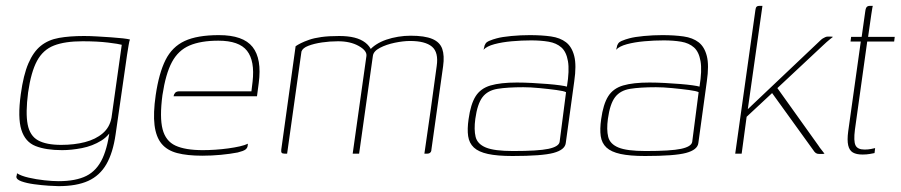

<svg xmlns="http://www.w3.org/2000/svg" viewBox="-20 -525 3077 656"><path d="M180 111Q170 111 146.5 109.5Q123 108 97 104.5Q71 101 53 94.5Q35 88 36 78Q37 76 37.5 72.5Q38 69 38 67Q52 76 78 82Q104 88 132 91Q160 94 180 94Q239 94 275 76Q311 58 330.5 15.5Q350 -27 357 -98L371 -99Q356 -63 326 -44.5Q296 -26 260 -19Q224 -12 192 -12Q137 -12 101.5 -26Q66 -40 53 -81.5Q40 -123 51 -203Q60 -269 77 -308.5Q94 -348 119.5 -368.5Q145 -389 181.5 -395.5Q218 -402 267 -402Q288 -402 312.5 -400.5Q337 -399 360 -397.5Q383 -396 400 -394Q417 -392 424 -390Q422 -386 419.5 -371Q417 -356 414 -337Q411 -318 409 -302L375 -66Q366 -3 343.5 36Q321 75 281.5 93Q242 111 180 111ZM189 -30Q234 -30 270.5 -39.5Q307 -49 331 -69.5Q355 -90 361 -123L396 -372Q386 -375 349.5 -379.5Q313 -384 262 -384Q202 -384 164.5 -369.5Q127 -355 106.5 -317Q86 -279 76 -209Q67 -139 74.5 -100Q82 -61 110 -45.5Q138 -30 189 -30Z M671 7Q620 7 585.5 -2Q551 -11 532 -34Q513 -57 508 -97.5Q503 -138 512 -200Q523 -275 545.5 -320Q568 -365 611 -385Q654 -405 728 -405Q811 -405 843 -364.5Q875 -324 864 -241L858 -196H573Q574 -203 578.5 -208Q583 -213 593 -213H839L843 -246Q851 -317 824 -351.5Q797 -386 726 -386Q666 -386 627.5 -369.5Q589 -353 567.5 -313Q546 -273 535 -200Q525 -124 535.5 -83.5Q546 -43 579.5 -27.5Q613 -12 673 -12Q693 -12 715.5 -13.5Q738 -15 760 -18Q782 -21 799.5 -25Q817 -29 827 -34L826 -26Q825 -19 818.5 -14Q812 -9 792 -4Q766 1 734.5 4Q703 7 671 7Z M953 0Q945 0 942.5 -3Q940 -6 941 -14L990 -367Q997 -372 1008 -377.5Q1019 -383 1036 -389Q1053 -395 1078 -398.5Q1103 -402 1139 -402Q1169 -402 1191 -396.5Q1213 -391 1228 -379.5Q1243 -368 1250 -351H1241Q1250 -363 1265.5 -373Q1281 -383 1300 -389.5Q1319 -396 1340.5 -399.5Q1362 -403 1383 -403Q1431 -403 1457 -392Q1483 -381 1491 -358Q1499 -335 1494 -299L1454 -14Q1454 -9 1452 -6Q1450 -3 1447 -1.5Q1444 0 1439 0H1430Q1441 -75 1451.5 -149.5Q1462 -224 1472 -299Q1479 -346 1456 -365.5Q1433 -385 1381 -385Q1358 -385 1329 -379Q1300 -373 1278 -361.5Q1256 -350 1254 -334L1207 0H1185L1232 -334Q1234 -352 1205.5 -368Q1177 -384 1135 -384Q1107 -384 1080 -380Q1053 -376 1033.5 -368.5Q1014 -361 1010 -349L961 0Z M1731 8Q1679 8 1647 1Q1615 -6 1599 -21Q1583 -36 1579.5 -60Q1576 -84 1581 -118Q1588 -169 1605 -196Q1622 -223 1656 -233Q1690 -243 1746 -243Q1771 -243 1798.5 -241.5Q1826 -240 1851 -238Q1876 -236 1893.5 -233.5Q1911 -231 1917 -229Q1926 -284 1920.5 -316Q1915 -348 1898 -363Q1881 -378 1854.5 -382.5Q1828 -387 1795 -387Q1762 -387 1728.5 -384Q1695 -381 1669 -374Q1643 -367 1632 -355L1634 -362Q1636 -379 1650.5 -385Q1665 -391 1677 -394Q1695 -399 1727 -402Q1759 -405 1790 -405Q1831 -405 1862.5 -400.5Q1894 -396 1914 -380.5Q1934 -365 1942 -333.5Q1950 -302 1942 -247L1913 -36Q1910 -13 1871 -2.5Q1832 8 1731 8ZM1733 -9Q1819 -9 1854 -16.5Q1889 -24 1892 -40L1914 -210Q1907 -214 1881 -217.5Q1855 -221 1823.5 -224Q1792 -227 1768 -227Q1714 -227 1680 -221.5Q1646 -216 1628.5 -193Q1611 -170 1604 -119Q1599 -82 1605 -57.5Q1611 -33 1640 -21Q1669 -9 1733 -9Z M2184 8Q2132 8 2100 1Q2068 -6 2052 -21Q2036 -36 2032.5 -60Q2029 -84 2034 -118Q2041 -169 2058 -196Q2075 -223 2109 -233Q2143 -243 2199 -243Q2224 -243 2251.5 -241.5Q2279 -240 2304 -238Q2329 -236 2346.5 -233.5Q2364 -231 2370 -229Q2379 -284 2373.5 -316Q2368 -348 2351 -363Q2334 -378 2307.5 -382.5Q2281 -387 2248 -387Q2215 -387 2181.5 -384Q2148 -381 2122 -374Q2096 -367 2085 -355L2087 -362Q2089 -379 2103.5 -385Q2118 -391 2130 -394Q2148 -399 2180 -402Q2212 -405 2243 -405Q2284 -405 2315.5 -400.5Q2347 -396 2367 -380.5Q2387 -365 2395 -333.5Q2403 -302 2395 -247L2366 -36Q2363 -13 2324 -2.5Q2285 8 2184 8ZM2186 -9Q2272 -9 2307 -16.5Q2342 -24 2345 -40L2367 -210Q2360 -214 2334 -217.5Q2308 -221 2276.5 -224Q2245 -227 2221 -227Q2167 -227 2133 -221.5Q2099 -216 2081.5 -193Q2064 -170 2057 -119Q2052 -82 2058 -57.5Q2064 -33 2093 -21Q2122 -9 2186 -9Z M2492 0 2561 -491Q2562 -499 2565 -502Q2568 -505 2574 -505H2585L2535 -152L2783 -387Q2787 -391 2791 -393.5Q2795 -396 2799.5 -398Q2804 -400 2808 -400Q2813 -400 2817.5 -400Q2822 -400 2826 -399Q2823 -397 2817 -392Q2811 -387 2804 -381Q2797 -375 2791 -369L2636 -224L2776 -28Q2781 -20 2786.5 -13.5Q2792 -7 2797 0Q2793 1 2788.5 1Q2784 1 2779 1Q2772 1 2767.5 -2Q2763 -5 2758 -13L2618 -207L2531 -126L2514 0Z M2927 3Q2906 3 2894 -4Q2882 -11 2878 -28.5Q2874 -46 2878 -76L2921 -383H2886L2888 -399H2924L2936 -484Q2937 -493 2939 -497.5Q2941 -502 2944.5 -503.5Q2948 -505 2952 -505H2962Q2962 -505 2960.5 -498Q2959 -491 2957 -476L2946 -399H3037L3035 -383H2943L2901 -82Q2896 -43 2903 -28.5Q2910 -14 2934 -14Q2946 -14 2956 -16Q2966 -18 2970 -19L2968 -2Q2963 -1 2952 1Q2941 3 2927 3Z"/></svg>

Font: Genos Thin Thin
Style: Italic
Weight: 250
Italic angle: -8°
Version: Version 1.010